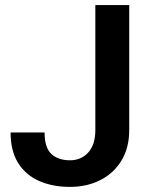

<svg xmlns="http://www.w3.org/2000/svg" viewBox="-20 -731 597 761"><path d="M357.9 -215.8V-710.9H492.2V-215.8Q492.2 -145 461.4 -94.5Q430.7 -43.9 377.4 -17.1Q324.2 9.8 257.3 9.8Q189 9.8 135.7 -13.4Q82.5 -36.6 52.2 -84.5Q22 -132.3 22 -206.1H156.7Q156.7 -145.5 183.8 -120.6Q210.9 -95.7 257.3 -95.7Q302.2 -95.7 330.1 -127Q357.9 -158.2 357.9 -215.8Z"/></svg>

Font: Vazirmatn UI SemiBold
Style: Regular
Weight: 600
Designer: Saber Rastikerdar
Foundry: Saber Rastikerdar
Version: Version 33.003